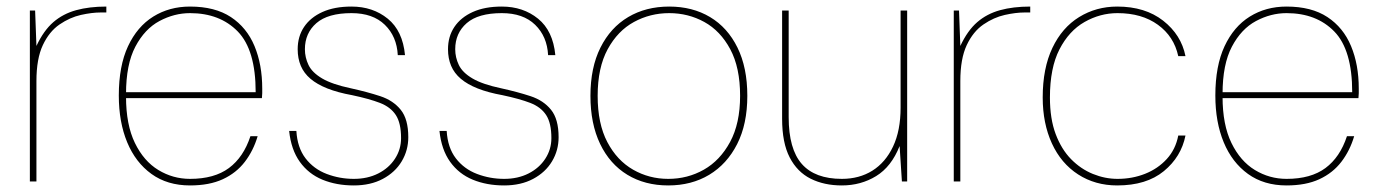

<svg xmlns="http://www.w3.org/2000/svg" viewBox="-20 -553 4199 585"><path d="M71 0V-521H87L91 -413Q113 -460 142.5 -485.5Q172 -511 212 -522Q252 -533 304 -533V-515H287Q260 -515 226.5 -507.5Q193 -500 161.5 -478.5Q130 -457 110.5 -415.5Q91 -374 91 -306V0Z M559 12Q490 12 441.5 -23Q393 -58 367.5 -119.5Q342 -181 342 -262Q342 -352 370 -412Q398 -472 447 -502.5Q496 -533 559 -533Q635 -533 683.5 -501Q732 -469 755.5 -412.5Q779 -356 779 -283Q779 -275 779 -269Q779 -263 778 -254H353V-272H759Q759 -401 704.5 -457Q650 -513 559 -513Q511 -513 466 -489Q421 -465 392.5 -411Q364 -357 364 -267V-258Q364 -173 391 -117.5Q418 -62 462.5 -35Q507 -8 559 -8Q633 -8 677.5 -41Q722 -74 743 -138H765Q752 -94 726 -60Q700 -26 659 -7Q618 12 559 12Z M1058 12Q1005 12 962.5 -5.5Q920 -23 893.5 -60Q867 -97 861 -154H883Q886 -103 911 -70.5Q936 -38 975.5 -23Q1015 -8 1058 -8Q1100 -8 1132.5 -24.5Q1165 -41 1183.5 -69.5Q1202 -98 1202 -132Q1202 -178 1186 -202.5Q1170 -227 1137.5 -239.5Q1105 -252 1053 -263Q1009 -271 977.5 -283.5Q946 -296 926 -313Q906 -330 896.5 -352.5Q887 -375 887 -403Q887 -442 906.5 -471Q926 -500 962.5 -516.5Q999 -533 1051 -533Q1116 -533 1161.5 -496Q1207 -459 1214 -385H1192Q1189 -442 1152.5 -477.5Q1116 -513 1051 -513Q979 -513 944 -482.5Q909 -452 909 -403Q909 -378 920 -355Q931 -332 961.5 -314Q992 -296 1049 -284Q1099 -273 1138.5 -260Q1178 -247 1201 -218.5Q1224 -190 1224 -135Q1224 -95 1204 -61.5Q1184 -28 1146.5 -8Q1109 12 1058 12Z M1516 12Q1463 12 1420.5 -5.5Q1378 -23 1351.5 -60Q1325 -97 1319 -154H1341Q1344 -103 1369 -70.5Q1394 -38 1433.5 -23Q1473 -8 1516 -8Q1558 -8 1590.5 -24.5Q1623 -41 1641.5 -69.5Q1660 -98 1660 -132Q1660 -178 1644 -202.5Q1628 -227 1595.5 -239.5Q1563 -252 1511 -263Q1467 -271 1435.5 -283.5Q1404 -296 1384 -313Q1364 -330 1354.5 -352.5Q1345 -375 1345 -403Q1345 -442 1364.5 -471Q1384 -500 1420.5 -516.5Q1457 -533 1509 -533Q1574 -533 1619.5 -496Q1665 -459 1672 -385H1650Q1647 -442 1610.5 -477.5Q1574 -513 1509 -513Q1437 -513 1402 -482.5Q1367 -452 1367 -403Q1367 -378 1378 -355Q1389 -332 1419.5 -314Q1450 -296 1507 -284Q1557 -273 1596.5 -260Q1636 -247 1659 -218.5Q1682 -190 1682 -135Q1682 -95 1662 -61.5Q1642 -28 1604.5 -8Q1567 12 1516 12Z M2016 12Q1945 12 1891.5 -20.5Q1838 -53 1808.5 -114.5Q1779 -176 1779 -261Q1779 -347 1809.5 -408Q1840 -469 1894 -501Q1948 -533 2019 -533Q2090 -533 2143.5 -501Q2197 -469 2227 -408Q2257 -347 2257 -261Q2257 -175 2226 -114Q2195 -53 2141 -20.5Q2087 12 2016 12ZM2016 -8Q2075 -8 2124.5 -36Q2174 -64 2204.5 -120.5Q2235 -177 2235 -261Q2235 -347 2205 -403Q2175 -459 2126 -486Q2077 -513 2019 -513Q1961 -513 1911.5 -486Q1862 -459 1831.5 -403Q1801 -347 1801 -261Q1801 -176 1830.5 -120Q1860 -64 1909 -36Q1958 -8 2016 -8Z M2545 12Q2491 12 2450 -8.5Q2409 -29 2386 -73.5Q2363 -118 2363 -191V-521H2383V-196Q2383 -99 2423 -53.5Q2463 -8 2545 -8Q2598 -8 2638 -33Q2678 -58 2701 -106.5Q2724 -155 2724 -225V-521H2744V0H2728L2721 -108Q2696 -45 2649.5 -16.5Q2603 12 2545 12Z M2886 0V-521H2902L2906 -413Q2928 -460 2957.5 -485.5Q2987 -511 3027 -522Q3067 -533 3119 -533V-515H3102Q3075 -515 3041.5 -507.5Q3008 -500 2976.5 -478.5Q2945 -457 2925.5 -415.5Q2906 -374 2906 -306V0Z M3384 12Q3317 12 3265 -21.5Q3213 -55 3185 -116Q3157 -177 3157 -256Q3157 -345 3186.5 -407Q3216 -469 3268 -501Q3320 -533 3384 -533Q3469 -533 3524 -490Q3579 -447 3592 -382H3570Q3557 -442 3508 -477.5Q3459 -513 3385 -513Q3332 -513 3284.5 -486Q3237 -459 3208 -402.5Q3179 -346 3179 -256Q3179 -191 3196.5 -144.5Q3214 -98 3243.5 -68Q3273 -38 3310 -23Q3347 -8 3385 -8Q3430 -8 3469 -23.5Q3508 -39 3535 -68.5Q3562 -98 3570 -140H3592Q3579 -75 3526 -31.5Q3473 12 3384 12Z M3900 12Q3831 12 3782.5 -23Q3734 -58 3708.5 -119.5Q3683 -181 3683 -262Q3683 -352 3711 -412Q3739 -472 3788 -502.5Q3837 -533 3900 -533Q3976 -533 4024.5 -501Q4073 -469 4096.5 -412.5Q4120 -356 4120 -283Q4120 -275 4120 -269Q4120 -263 4119 -254H3694V-272H4100Q4100 -401 4045.5 -457Q3991 -513 3900 -513Q3852 -513 3807 -489Q3762 -465 3733.5 -411Q3705 -357 3705 -267V-258Q3705 -173 3732 -117.5Q3759 -62 3803.5 -35Q3848 -8 3900 -8Q3974 -8 4018.5 -41Q4063 -74 4084 -138H4106Q4093 -94 4067 -60Q4041 -26 4000 -7Q3959 12 3900 12Z"/></svg>

Font: DM Sans 10pt Thin
Style: Regular
Weight: 250
Version: Version 4.004;gftools[0.9.30]